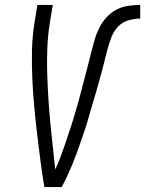

<svg xmlns="http://www.w3.org/2000/svg" viewBox="-20 -755 586 775"><path d="M159 0Q150 -54 143 -108Q136 -162 129.5 -217Q123 -272 118 -326.5Q113 -381 110.5 -436.5Q108 -492 109 -548.5Q110 -605 119 -662L131 -735H193L181 -662Q173 -611 171 -561Q169 -511 170.5 -461.5Q172 -412 175 -363Q178 -314 182.5 -265.5Q187 -217 192.5 -168.5Q198 -120 203 -71Q214 -94 223 -118Q232 -142 240 -165.5Q248 -189 256 -212.5Q264 -236 271.5 -260Q279 -284 286 -308Q293 -332 299.5 -356Q306 -380 312 -403.5Q318 -427 324.5 -451Q331 -475 337 -499Q343 -523 349 -547Q355 -571 362 -595Q369 -619 380.5 -642Q392 -665 409.5 -684.5Q427 -704 450 -716Q473 -728 497.5 -731.5Q522 -735 546 -735V-680Q523 -680 498.5 -673Q474 -666 456.5 -647.5Q439 -629 430 -605.5Q421 -582 414.5 -558.5Q408 -535 402.5 -511.5Q397 -488 390.5 -464.5Q384 -441 377.5 -417.5Q371 -394 364 -370.5Q357 -347 350 -323.5Q343 -300 336.5 -276.5Q330 -253 322 -229.5Q314 -206 306 -183Q298 -160 289.5 -136.5Q281 -113 271.5 -90Q262 -67 251.5 -44.5Q241 -22 229 0Z"/></svg>

Font: Iosevka Curly Light
Style: Italic
Weight: 300
Italic angle: -9°
Monospace: yes
Designer: Belleve Invis
Foundry: Belleve Invis
Version: Version 22.1.2; ttfautohint (v1.8.4)